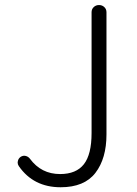

<svg xmlns="http://www.w3.org/2000/svg" viewBox="-20 -749 557 781"><path d="M226.6 12.7Q116.2 12.7 56.6 -73.2Q51.8 -80.1 51.8 -87.9Q51.8 -90.8 52.7 -93.8Q54.7 -104.5 64.5 -111.3Q74.2 -117.2 84.5 -114.7Q94.7 -112.3 101.6 -103.5Q147.5 -41 224.6 -41Q290 -41 321.3 -81.1Q352.5 -121.1 352.5 -208V-699.2Q352.5 -711.9 361.3 -720.2Q370.1 -728.5 382.8 -728.5Q395.5 -728.5 404.3 -720.2Q413.1 -711.9 413.1 -699.2V-202.1Q413.1 -104.5 368.2 -45.9Q323.2 12.7 226.6 12.7Z"/></svg>

Font: irohamaru Light
Style: Regular
Weight: 200
Designer: [Source Han Sans]
Ryoko NISHIZUKA  (kana & ideographs); Paul D. Hunt (Latin, Greek & Cyrillic); Wenlong ZHANG  (bopomofo
Version: Version 1.01